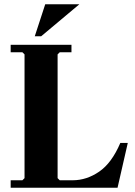

<svg xmlns="http://www.w3.org/2000/svg" viewBox="-20 -880 635 900"><path d="M544 -210H579L531 0H30V-35H85L95 -45V-625L85 -635H30V-670H315V-635H260L250 -625V-45L260 -35H321Q386 -35 445 -75.5Q504 -116 544 -210ZM352 -860 173 -710H143L192 -860Z"/></svg>

Font: Brygada 1918
Style: Bold
Weight: 700
Designer: Mateusz Machalski | Borys Kosmynka | Przemek Hoffer
Foundry: NIEPODLEGLA 2018
Version: Version 3.006